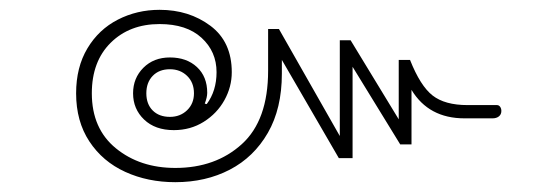

<svg xmlns="http://www.w3.org/2000/svg" viewBox="-20 -510 1141 391"><path d="M135 -320Q135 -373 158 -411.5Q181 -450 220 -470Q259 -490 305 -490Q365 -490 408.5 -457.5Q452 -425 452 -363Q452 -333 437 -306Q422 -279 395 -262Q368 -245 334 -245Q296 -245 273.5 -266.5Q251 -288 251 -320Q251 -351 272 -372Q293 -393 326 -393Q360 -393 381 -373.5Q402 -354 402 -321Q402 -312 397 -299L401 -298Q421 -325 421 -363Q421 -405 390.5 -433Q360 -461 305 -461Q244 -461 205.5 -423Q167 -385 167 -320Q167 -248 216 -208Q265 -168 337 -168Q419 -168 472.5 -216.5Q526 -265 526 -366V-451H548L672 -233V-428H694L792 -267V-388H815Q836 -335 861 -315.5Q886 -296 932 -296H992Q996 -296 998.5 -292.5Q1001 -289 1001 -284Q1001 -277 996 -273Q991 -269 983 -269H926Q853 -269 818 -327V-216H795L698 -374V-188H670L554 -388V-360Q554 -289 525.5 -239.5Q497 -190 448 -164.5Q399 -139 337 -139Q281 -139 235 -160Q189 -181 162 -222Q135 -263 135 -320ZM375 -320Q375 -342 361 -355.5Q347 -369 326 -369Q304 -369 291 -355.5Q278 -342 278 -320Q278 -298 291 -285Q304 -272 326 -272Q347 -272 361 -285.5Q375 -299 375 -320Z"/></svg>

Font: Maitree ExtraLight
Style: Regular
Weight: 250
Designer: CadsonDemak Team
Foundry: CadsonDemak
Version: Version 1.002